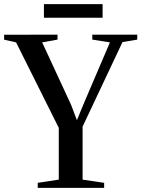

<svg xmlns="http://www.w3.org/2000/svg" viewBox="-36 -911 686 931"><path d="M249 -40V-291L42 -705.5L-16 -718.5V-742.5L243 -743V-719L168.5 -705.5L309 -402L337 -328L366 -399L497 -705.5L411.5 -719V-743H629.5V-719L558 -707L364.5 -297V-40L469 -24.5V0H147V-24.5ZM461.5 -891V-825H177V-891Z"/></svg>

Font: Merriweather 120pt Medium
Style: Regular
Weight: 500
Version: Version 2.100